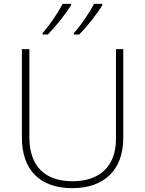

<svg xmlns="http://www.w3.org/2000/svg" viewBox="-20 -970 756 1000"><path d="M513 -943V-950H470C447 -905 400 -836 365 -798V-790H392C435 -833 486 -898 513 -943ZM350 -943V-950H306C284 -905 236 -836 202 -798V-790H229C271 -833 323 -898 350 -943ZM622 -252V-714H584V-246C584 -103 498 -26 358 -26C214 -26 133 -104 133 -255V-714H94V-254C94 -84 189 10 356 10C518 10 622 -80 622 -252Z"/></svg>

Font: Noto Sans Gurmukhi ExtraLight
Style: Regular
Weight: 200
Designer: Jelle Bosma - Monotype Design Team
Foundry: Monotype Imaging Inc.
Version: Version 2.004